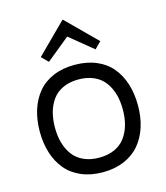

<svg xmlns="http://www.w3.org/2000/svg" viewBox="-132 -1013 969 1123"><g transform="rotate(-15 352.5 -451.5)"><path d="M546.1 -221.7Q558.1 -263.7 558.1 -314.9Q558.1 -366.2 546.1 -408.2Q534.2 -450.2 509.8 -482.9Q485.4 -515.6 445.1 -533.7Q404.8 -551.8 352.1 -551.8Q299.3 -551.8 259.3 -533.7Q219.2 -515.6 195.1 -483.2Q170.9 -450.7 158.9 -408.4Q147 -366.2 147 -314.9Q147 -263.7 158.9 -221.7Q170.9 -179.7 195.3 -147Q219.7 -114.3 260 -96.2Q300.3 -78.1 353 -78.1Q405.8 -78.1 445.8 -96.2Q485.8 -114.3 510 -147Q534.2 -179.7 546.1 -221.7ZM649.9 -314.9Q649.9 -244.1 630.9 -185.1Q611.8 -126 575.2 -82.5Q538.6 -39.1 481.4 -14.6Q424.3 9.8 352.1 9.8Q279.3 9.8 222.4 -14.4Q165.5 -38.6 129.2 -82Q92.8 -125.5 74 -184.6Q55.2 -243.7 55.2 -314.9Q55.2 -386.2 74 -445.3Q92.8 -504.4 129.2 -548.1Q165.5 -591.8 222.4 -616Q279.3 -640.1 352.1 -640.1Q425.3 -640.1 482.4 -616.2Q539.6 -592.3 575.9 -548.8Q612.3 -505.4 631.1 -446Q649.9 -386.7 649.9 -314.9ZM355 -913.1 534.2 -734.9 495.1 -695.8 355 -810.1H353L212.9 -695.8L173.8 -734.9L353 -913.1Z"/></g></svg>

Font: Sinkin Sans 400 Regular
Style: Regular
Weight: 400
Designer: Keith Bates
Foundry: K-Type
Version: Sinkin Sans (version 1.0)  by Keith Bates   •   © 2014   www